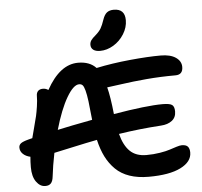

<svg xmlns="http://www.w3.org/2000/svg" viewBox="-64 -1057 1211 1149"><g transform="rotate(-5 541.5 -482.5)"><path d="M559.1 -752Q532.2 -752 518.1 -762.9Q503.9 -773.9 503.9 -793Q503.9 -808.1 512.2 -820.1Q520.5 -832 540 -848.1Q562 -867.2 572.8 -885.5Q583.5 -903.8 594.2 -936Q604.5 -966.3 620.1 -978.3Q635.7 -990.2 661.1 -990.2Q728 -990.2 728 -921.9Q728 -878.4 703.1 -838.6Q678.2 -798.8 639.2 -775.4Q600.1 -752 559.1 -752ZM161.1 24.9Q130.4 24.9 107.7 -6.8Q85 -38.6 85 -94.2Q85 -127 87.9 -157.2Q60.5 -163.1 43.7 -179.2Q26.9 -195.3 26.9 -217.8Q26.9 -232.9 38.8 -242.4Q50.8 -252 85.9 -261.2Q89.8 -262.2 97.4 -264.2Q105 -266.1 108.9 -267.1Q112.3 -281.2 125 -328.6Q137.7 -376 142.6 -397Q147.5 -418 152.8 -453.1Q158.2 -488.3 158.2 -517.1Q158.2 -535.6 168.5 -545.9Q178.7 -556.2 198.2 -556.2Q215.3 -556.2 230 -545.9Q311 -692.9 420.9 -692.9Q490.7 -692.9 528.8 -651.9Q623.5 -671.9 732.2 -682.4Q840.8 -692.9 917 -692.9Q975.1 -692.9 1007.6 -670.7Q1040 -648.4 1040 -613.8Q1040 -566.9 995.1 -566.9Q905.3 -566.9 821 -559.6Q736.8 -552.2 667.7 -542.2Q598.6 -532.2 582 -530.8Q597.2 -472.7 607.9 -368.2Q807.1 -401.9 903.8 -401.9Q945.8 -401.9 960 -391.6Q974.1 -381.3 974.1 -352.1Q974.1 -316.4 949 -296.9Q923.8 -277.3 882.8 -274.9Q752.9 -266.6 627.9 -247.1Q646 -177.2 682.1 -142.1Q718.3 -106.9 780.8 -106.9Q823.7 -106.9 862.1 -113.3Q900.4 -119.6 922.1 -127Q943.8 -134.3 964.4 -140.6Q984.9 -147 996.1 -147Q1022 -147 1032.5 -134.8Q1043 -122.6 1043 -99.1Q1043 -43.9 975.6 -10Q908.2 23.9 783.2 23.9Q718.3 23.9 668.5 6.8Q618.7 -10.3 584.7 -43.7Q550.8 -77.1 528.8 -120.8Q506.8 -164.6 493.2 -223.1Q434.6 -211.9 345.7 -192.4Q256.8 -172.9 232.9 -168Q217.3 -90.8 210 -26.9Q207 0.5 195.3 12.9Q183.6 25.4 161.1 24.9ZM416 -564Q381.8 -564 340.8 -494.1Q299.8 -424.3 265.1 -303.2Q337.4 -319.3 475.1 -345.2Q468.3 -417 463.1 -457.3Q458 -497.6 451.2 -522.9Q444.3 -548.3 436.5 -556.2Q428.7 -564 416 -564Z"/></g></svg>

Font: Shantell Sans Bouncy
Style: Regular
Weight: 600
Designer: Stephen Nixon, Anya Danilova, Shantell Martin
Foundry: Arrow Type
Version: Version 1.006;[9816181b4]